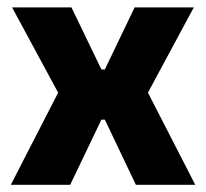

<svg xmlns="http://www.w3.org/2000/svg" viewBox="-20 -512 570 532"><path d="M10 0 152 -276.5V-235L13.5 -491.5H178L261 -319.5H270.5L353 -491.5H517L379 -235V-276.5L521 0H356.5L270.5 -180.5H261L174.5 0Z"/></svg>

Font: Anek Telugu Medium
Style: Bold
Weight: 700
Version: Version 1.003